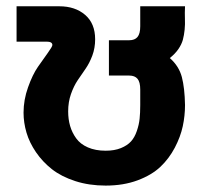

<svg xmlns="http://www.w3.org/2000/svg" viewBox="-20 -575 643 605"><path d="M145 -433.1Q145 -443.8 127 -443.8H32.2V-555.2H167Q216.8 -555.2 248.3 -528.1Q279.8 -501 279.8 -451.2Q279.8 -423.8 271 -400.1Q262.2 -376.5 249.8 -358.6Q237.3 -340.8 224.9 -322.3Q212.4 -303.7 203.6 -278.6Q194.8 -253.4 194.8 -224.1Q194.8 -199.2 200.9 -178.2Q207 -157.2 220 -139.2Q232.9 -121.1 256.8 -110.6Q280.8 -100.1 313 -100.1Q340.8 -100.1 361.1 -108.4Q381.3 -116.7 392.8 -129.4Q404.3 -142.1 411.1 -162.1Q418 -182.1 419.9 -200.7Q421.9 -219.2 421.9 -244.1V-293Q421.9 -316.4 413.3 -326.7Q404.8 -336.9 387.2 -336.9H323.2V-448.2H387.2Q404.8 -448.2 413.3 -458.5Q421.9 -468.8 421.9 -492.2V-555.2H563Q562 -534.2 562.7 -516.4Q563.5 -498.5 561.8 -481.4Q560.1 -464.4 556.2 -449.7Q552.2 -435.1 542 -420.2Q531.7 -405.3 515.1 -392.1Q543.9 -366.7 553 -332.3Q562 -297.9 563 -244.1Q563 -210.4 555.9 -177.2Q548.8 -144 530.8 -109.6Q512.7 -75.2 485.4 -49.3Q458 -23.4 413.6 -6.8Q369.1 9.8 313 9.8Q260.7 9.8 217 -4.4Q173.3 -18.6 143.8 -41.7Q114.3 -64.9 93.5 -95.2Q72.8 -125.5 63.5 -157Q54.2 -188.5 54.2 -220.2Q54.2 -260.3 68.4 -300Q82.5 -339.8 99.6 -364.5Q116.7 -389.2 130.9 -408.7Q145 -428.2 145 -433.1Z"/></svg>

Font: LT Superior
Style: Bold
Weight: 400
Designer: Daniel Lyons
Foundry: LyonsType
Version: Version 1.000